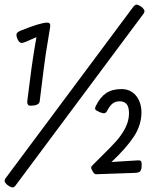

<svg xmlns="http://www.w3.org/2000/svg" viewBox="-32 -706 686 832"><path d="M23 106Q15 106 2 97Q-12 86 -12 78Q-12 74 -9 68L546 -677Q554 -686 560 -686Q566 -686 579 -678Q594 -666 594 -658Q594 -653 591 -648L36 97Q30 106 23 106ZM185 -587 177 -538Q165 -469 157 -404Q152 -365 140 -267Q138 -252 115 -249Q110 -248 102 -248Q92 -248 89 -252.5Q86 -257 86 -266Q86 -270 88 -282Q105 -422 118 -499L126 -545L80 -525Q68 -520 62 -520Q52 -520 45 -534Q39 -548 39 -555Q39 -566 57 -573Q144 -608 172 -608Q181 -608 184 -603Q187 -598 185 -587ZM582 6Q582 17 581 24Q578 35 573 38.5Q568 42 556 43L384 49Q377 49 370 37.5Q363 26 363 19Q363 16 371 8L402 -23Q445 -65 469.5 -92Q494 -119 510.5 -150.5Q527 -182 527 -215Q527 -243 516.5 -255Q506 -267 487 -267Q468 -267 456 -257.5Q444 -248 433 -227Q427 -215 418 -215Q413 -215 400 -220Q389 -225 384.5 -228Q380 -231 380 -236Q380 -241 384 -248Q402 -285 428 -302.5Q454 -320 494 -320Q533 -320 556.5 -292.5Q580 -265 581 -220Q581 -164 548 -114Q515 -64 451 -4L564 -11Q574 -12 578 -8.5Q582 -5 582 6Z"/></svg>

Font: Farsan
Style: Regular
Weight: 400
Version: Version 1.001g;PS 1.001;hotconv 1.0.86;makeotf.lib2.5.63406 